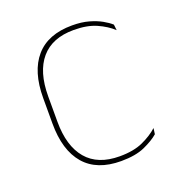

<svg xmlns="http://www.w3.org/2000/svg" viewBox="-99 -578 624 671"><g transform="rotate(-20 213.0 -243.0)"><path d="M240.5 9.5Q150.5 9.5 104.8 -43.5Q59 -96.5 59 -196V-290.5Q59 -389.5 104.8 -442.2Q150.5 -495 240.5 -495Q275.5 -495 302 -487.5Q328.5 -480 347.8 -469.2Q367 -458.5 379 -447.5L381.5 -426Q358.5 -447.5 324.2 -462.8Q290 -478 240 -478Q160 -478 118.8 -429.8Q77.5 -381.5 77.5 -290.5V-196.5Q77.5 -105.5 118.8 -56.8Q160 -8 241.5 -8Q293.5 -8 328 -23.8Q362.5 -39.5 385.5 -60.5L382.5 -38.5Q363 -21.5 328.8 -6Q294.5 9.5 240.5 9.5Z"/></g></svg>

Font: Anek Kannada Medium Thin
Style: Regular
Weight: 250
Version: Version 1.003